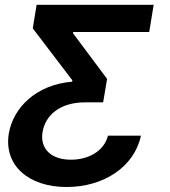

<svg xmlns="http://www.w3.org/2000/svg" viewBox="-20 -565 686 777"><path d="M550.4 -16H416.9C401.6 45.5 339.5 81.3 267 81.3C190.3 81.3 140.6 40.1 152.3 -31.2C163.7 -97.3 220.5 -150.9 325.6 -150.9H397.4L413.4 -245.7L275.6 -430.4L276.3 -435.4H583.8L601.9 -545.5H128.2L112.6 -450.3L272.7 -240.1L272 -234.4C126.1 -222.3 33.4 -129.3 15.6 -24.5C-5 103 94.1 191.8 249.6 191.8C399.1 191.8 523.4 110.8 550.4 -16Z"/></svg>

Font: Margiela Sans Semi Bold
Style: Italic
Weight: 600
Italic angle: -9.39999°
Designer: Stefan Endress, Andreas Faust
Version: Version 1.100;FEAKit 1.0